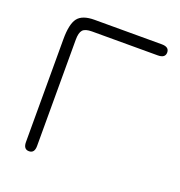

<svg xmlns="http://www.w3.org/2000/svg" viewBox="-119 -737 795 846"><g transform="rotate(20 278.5 -314.5)"><path d="M497 -584H189Q157 -584 145.5 -571Q134 -558 134 -525V-27Q134 7 108 7Q82 7 82 -27V-509Q82 -580 103.5 -608Q125 -636 182 -636H497Q532 -636 532 -610Q532 -584 497 -584Z"/></g></svg>

Font: Jura
Style: Regular
Weight: 400
Designer: Daniel Johnson, Alexei Vanyashin
Foundry: Daniel Johnson
Version: Version 5.103